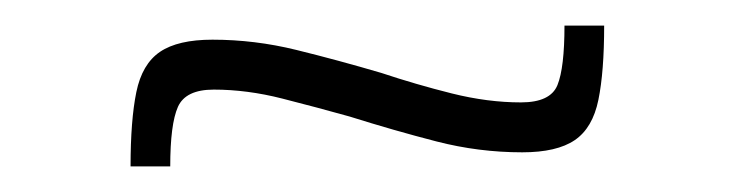

<svg xmlns="http://www.w3.org/2000/svg" viewBox="-20 -377 574 150"><path d="M82 -247Q82 -283 86.5 -305Q91 -327 105 -336.5Q119 -346 146 -346Q179 -346 211.5 -338Q244 -330 278 -320Q305 -311 333 -304Q361 -297 387 -297Q410 -297 415.5 -310.5Q421 -324 421 -357H452Q452 -321 447.5 -299Q443 -277 429 -267.5Q415 -258 388 -258Q354 -258 321 -266.5Q288 -275 253 -286Q228 -293 200.5 -300Q173 -307 147 -307Q125 -307 119 -293.5Q113 -280 113 -247Z"/></svg>

Font: Saira Expanded ExtraLight
Style: Regular
Weight: 250
Width: 7
Designer: Hector Gatti with collaboration of the Omnibus-Type team
Foundry: Omnibus-Type
Version: Version 1.101